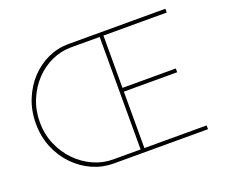

<svg xmlns="http://www.w3.org/2000/svg" viewBox="-115 -876 1232 1052"><g transform="rotate(-20 501.0 -350.0)"><path d="M380 0Q317 0 258.5 -26Q200 -52 154 -99.5Q108 -147 81.5 -211Q55 -275 55 -350Q55 -426 81 -490Q107 -554 151 -601Q195 -648 252 -674Q309 -700 371 -700H937V-678H568V-373H879V-351H568V-22H931V0ZM78 -350Q78 -281 103.5 -221Q129 -161 172.5 -116.5Q216 -72 271 -47Q326 -22 386 -22H546V-678H377Q320 -678 266 -653.5Q212 -629 170 -584.5Q128 -540 103 -480Q78 -420 78 -350Z"/></g></svg>

Font: Lexend Deca Thin
Style: Regular
Weight: 250
Designer: Bonnie Shaver-Troup, Thomas Jockin
Foundry: Lexend
Version: Version 1.007